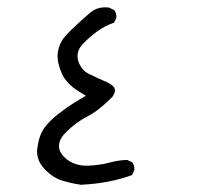

<svg xmlns="http://www.w3.org/2000/svg" viewBox="-20 -329 540 521"><path d="M265.1 -309.1Q240.2 -309.1 221.7 -292Q159.7 -238.3 148.4 -219.2Q136.2 -198.7 136.2 -176.3Q136.2 -155.8 147.9 -129.4Q159.7 -102.1 194.3 -80.6L212.9 -69.3L194.3 -58.1Q168.5 -43 140.6 -21.5Q114.3 -1.5 100.1 18.3Q85.9 38.1 81.5 72.3Q80.6 77.1 80.6 82Q80.6 106.9 98.6 127Q121.6 152.3 147 160.4Q172.4 168.5 199.7 172.4Q277.8 168.5 338.4 146L344.2 133.3Q344.7 131.8 344.7 130.9Q344.7 119.6 339.4 111.8L325.2 105Q301.3 105.5 277.8 112.1Q254.4 118.7 219.7 120.6Q216.3 120.6 213.4 120.6Q197.8 120.6 182.6 115.2Q167 109.9 153.6 96.4Q140.1 83 140.1 67.4Q140.1 48.8 158.2 30.8Q185.5 2.9 219.2 -14.2Q248.5 -29.3 284.7 -65.9Q292 -76.7 292 -83.3Q292 -89.8 286.9 -95Q281.7 -100.1 273.4 -104.5Q238.3 -120.1 222.2 -127.9Q201.2 -138.2 192.9 -161.6Q190.4 -168.9 190.4 -176.3Q190.4 -194.8 205.1 -210Q221.7 -227.5 244.1 -244.1Q265.1 -259.3 289.6 -267.6L295.4 -279.8Q295.9 -281.2 295.9 -282.2Q295.9 -293.5 290.5 -301.3L275.4 -308.6Q270 -309.1 265.1 -309.1Z"/></svg>

Font: NaikaiFont
Style: ExtraLight
Weight: 200
Version: Version 1.89